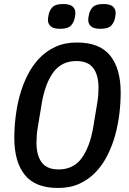

<svg xmlns="http://www.w3.org/2000/svg" viewBox="-20 -921 640 953"><path d="M268 12Q155 12 103 -53Q51 -118 51 -236Q51 -286 57.5 -341Q64 -396 78.5 -448.5Q93 -501 117 -548.5Q141 -596 175.5 -632Q210 -668 256 -689Q302 -710 362 -710Q475 -710 527 -645Q579 -580 579 -462Q579 -411 572.5 -356.5Q566 -302 551.5 -249.5Q537 -197 513 -149.5Q489 -102 454.5 -66Q420 -30 374 -9Q328 12 268 12ZM271 -80Q344 -80 385 -135.5Q426 -191 443 -291L462 -406Q466 -429 467.5 -448Q469 -467 469 -485Q469 -548 443 -583Q417 -618 359 -618Q286 -618 245 -562.5Q204 -507 187 -407L168 -292Q164 -269 162.5 -250Q161 -231 161 -213Q161 -150 187 -115Q213 -80 271 -80ZM279 -778Q245 -778 231.5 -790.5Q218 -803 218 -821Q218 -826 218.5 -831.5Q219 -837 221 -846Q225 -869 240 -885Q255 -901 293 -901Q327 -901 340.5 -888.5Q354 -876 354 -858Q354 -853 353.5 -847.5Q353 -842 351 -833Q347 -810 332 -794Q317 -778 279 -778ZM479 -778Q445 -778 431.5 -790.5Q418 -803 418 -821Q418 -826 418.5 -831.5Q419 -837 421 -846Q425 -869 440 -885Q455 -901 493 -901Q527 -901 540.5 -888.5Q554 -876 554 -858Q554 -853 553.5 -847.5Q553 -842 551 -833Q547 -810 532 -794Q517 -778 479 -778Z"/></svg>

Font: IBM Plex Mono Medm
Style: Italic
Weight: 500
Italic angle: -9°
Monospace: yes
Designer: Mike Abbink, Paul van der Laan, Pieter van Rosmalen
Foundry: Bold Monday
Version: Version 2.3